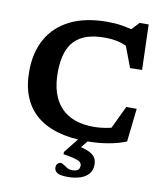

<svg xmlns="http://www.w3.org/2000/svg" viewBox="-102 -820 974 1143"><g transform="rotate(10 385.0 -248.0)"><path d="M484.5 -80Q524.5 -80 566.2 -87.8Q608 -95.5 647 -111L572.5 -53L657 -230H720L697.5 -28.5Q651 -9.5 589.8 1.2Q528.5 12 459 12Q359 12 282.8 -10.5Q206.5 -33 154.8 -77.5Q103 -122 76.8 -188.2Q50.5 -254.5 51 -342Q51.5 -455 98.2 -537.5Q145 -620 236 -665Q327 -710 460 -710Q507 -710 549.5 -703Q592 -696 637 -683L593.5 -678L648.5 -737H703L711.5 -463.5L639 -462L574.5 -633L628 -569.5Q585 -595 546.2 -604.8Q507.5 -614.5 460 -614.5Q398 -614.5 353 -599.8Q308 -585 278.8 -554.8Q249.5 -524.5 235 -478.5Q220.5 -432.5 219.5 -370Q218.5 -296 236.2 -241.2Q254 -186.5 288.5 -150.8Q323 -115 372.5 -97.5Q422 -80 484.5 -80ZM386 240.5Q338.5 240.5 321.2 229Q304 217.5 304 197Q304 182 312.8 173.8Q321.5 165.5 331.5 165.5Q339 165.5 349.8 173.2Q360.5 181 374.2 188.8Q388 196.5 404 196.5Q428 196.5 439 187.8Q450 179 450 162Q450 150 442 141.5Q434 133 410 126Q386 119 338 112V98L431 -19H491L398.5 95L396 45Q452.5 54.5 481.5 68.5Q510.5 82.5 520.5 100.2Q530.5 118 530.5 140.5Q530.5 174 512.2 196.2Q494 218.5 461.2 229.5Q428.5 240.5 386 240.5Z"/></g></svg>

Font: Newsreader 9pt SemiBold
Style: Regular
Weight: 600
Designer: Hugues Gentile
Foundry: Production Type
Version: Version 1.003